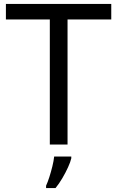

<svg xmlns="http://www.w3.org/2000/svg" viewBox="-20 -734 596 975"><path d="M323 0H233V-635H10V-714H545V-635H323ZM342 70Q338 88 325.5 115.5Q313 143 296.5 171Q280 199 262 221H214V209Q222 192 230.5 165.5Q239 139 246 110.5Q253 82 255 61H342Z"/></svg>

Font: Noto Sans Avestan
Style: Regular
Weight: 400
Designer: Monotype Design Team
Foundry: Monotype Imaging Inc.
Version: Version 2.003; ttfautohint (v1.8.4.7-5d5b)